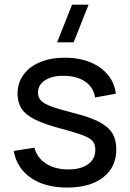

<svg xmlns="http://www.w3.org/2000/svg" viewBox="-20 -808 570 842"><path d="M303 -622.5H230.5L296 -787.5H368.5ZM274 14.5Q177.5 14.5 115.8 -27.8Q54 -70 40 -146L131 -160.5Q142 -116.5 181.5 -90.8Q221 -65 279.5 -65Q335 -65 366.5 -88Q398 -111 398 -150.5Q398 -173.5 387.5 -187.8Q377 -202 344.2 -214.5Q311.5 -227 245.5 -244.5Q174 -263.5 133 -284Q92 -304.5 74.5 -331.5Q57 -358.5 57 -397Q57 -444.5 83 -480.2Q109 -516 155.8 -535.5Q202.5 -555 264.5 -555Q326 -555 374.5 -535.5Q423 -516 452.8 -480.2Q482.5 -444.5 488 -397L397 -380.5Q390.5 -424 355.2 -449Q320 -474 264.5 -475.5Q212 -477.5 179.2 -457Q146.5 -436.5 146.5 -401.5Q146.5 -382 158.8 -368Q171 -354 204.2 -341.5Q237.5 -329 301 -313Q372.5 -295 413.8 -273.8Q455 -252.5 472.5 -223.8Q490 -195 490 -153Q490 -75 432.5 -30.2Q375 14.5 274 14.5Z"/></svg>

Font: Manrope ExtraLight Medium
Style: Regular
Weight: 500
Version: Version 4.504